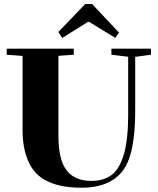

<svg xmlns="http://www.w3.org/2000/svg" viewBox="-20 -900 767 934"><path d="M282.7 -715.3 263.7 -744.1 394.5 -880.4H428.2L558.6 -741.7L541 -715.8L413.6 -793.5H407.7ZM375.5 13.2Q260.3 13.2 191.9 -28.3Q140.6 -59.6 115.2 -121.1Q89.8 -182.6 89.8 -266.1V-627.9L12.7 -633.8V-663.1H338.9V-633.8L264.2 -628.4V-240.7Q264.2 -122.6 304.2 -71.3Q344.2 -20 423.3 -20Q484.9 -20 523.4 -49.3Q562 -78.6 582.8 -150.4Q603.5 -222.2 603.5 -342.3V-624L522 -633.8V-663.1H714.4V-633.8L637.7 -623.5V-362.8Q637.7 -207.5 606.4 -124Q555.2 13.2 375.5 13.2Z"/></svg>

Font: Elstob Grade
Style: Regular
Weight: 400
Designer: Peter S. Baker
Version: Version 1.015